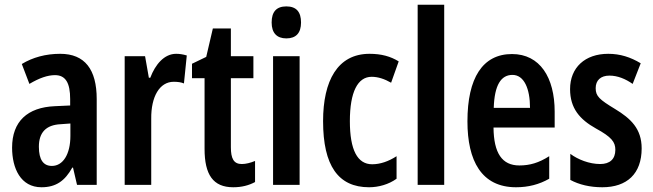

<svg xmlns="http://www.w3.org/2000/svg" viewBox="-20 -780 2756 810"><path d="M234 -553C173 -553 118 -538 72 -510L104 -426C146 -451 181 -463 212 -463C257 -463 276 -430 276 -362V-335L211 -332C96 -327 31 -268 31 -157C31 -70 67 10 155 10C216 10 254 -17 285 -73H288L305 0H388V-362C388 -487 338 -553 234 -553ZM236 -256 277 -259V-207C277 -128 245 -80 199 -80C163 -80 144 -106 144 -161C144 -221 174 -253 236 -256Z M723 -553C673 -553 635 -508 614 -452H608L592 -543H506V0H618V-279C617 -372 653 -435 713 -435C730 -435 744 -433 756 -428L768 -546C751 -551 737 -553 723 -553Z M1000 -88C966 -88 954 -111 954 -159V-450H1049V-543H954V-660H878L850 -540L790 -511V-450H843V-152C843 -43 879 10 964 10C1000 10 1030 2 1056 -12V-101C1037 -93 1017 -88 1000 -88Z M1188 -753C1146 -753 1126 -730 1126 -685C1126 -641 1148 -618 1188 -618C1229 -618 1250 -641 1250 -685C1250 -729 1231 -753 1188 -753ZM1244 -543H1132V0H1244Z M1537 10C1577 10 1620 -2 1653 -26V-121C1619 -99 1584 -87 1550 -87C1488 -87 1456 -147 1456 -269C1456 -392 1489 -456 1548 -456C1575 -456 1602 -447 1630 -431L1662 -521C1628 -542 1589 -553 1539 -553C1404 -553 1343 -439 1343 -269C1343 -81 1407 10 1537 10Z M1854 0V-760H1742V0Z M2140 -552C2016 -552 1952 -451 1952 -268C1952 -102 2011 10 2157 10C2209 10 2255 -2 2297 -26V-121C2253 -93 2215 -82 2171 -82C2098 -82 2063 -134 2062 -242H2320V-309C2320 -453 2258 -552 2140 -552ZM2142 -464C2191 -464 2216 -406 2216 -325H2063C2066 -422 2094 -464 2142 -464Z M2687 -154C2687 -237 2641 -280 2575 -320C2509 -360 2493 -374 2493 -408C2493 -441 2514 -461 2551 -461C2586 -461 2619 -447 2649 -426L2683 -513C2640 -539 2596 -553 2546 -553C2448 -553 2385 -495 2385 -404C2385 -323 2426 -276 2494 -238C2560 -202 2576 -181 2576 -148C2576 -109 2553 -88 2512 -88C2466 -88 2418 -107 2386 -131V-21C2423 -1 2469 10 2521 10C2625 10 2687 -47 2687 -154Z"/></svg>

Font: Noto Sans Myanmar ExtraCondensed SemiBold
Style: Regular
Weight: 600
Width: 2
Designer: Monotype Design Team
Foundry: Monotype Imaging Inc.
Version: Version 2.107